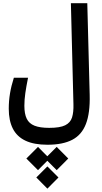

<svg xmlns="http://www.w3.org/2000/svg" viewBox="-20 -713 626 1177"><path d="M270.5 307.1 338.4 375 270.5 443.4 202.6 375ZM327.6 187.5 398.4 258.8 327.6 330.1 256.3 258.8ZM212.9 187.5 283.7 258.8 212.9 330.1 141.6 258.8ZM271 174.3Q188.5 174.3 136 149.4Q83.5 124.5 58.6 75.2Q33.7 25.9 33.7 -46.4Q33.7 -94.2 41.3 -140.1Q48.8 -186 64.9 -236.3H151.9Q141.1 -183.1 135.3 -142.6Q129.4 -102.1 129.4 -64.5Q129.4 -15.1 143.8 14.6Q158.2 44.4 191.7 57.6Q225.1 70.8 281.7 70.8Q347.7 70.8 379.6 54.9Q411.6 39.1 421.6 7.1Q431.6 -24.9 430.2 -73.7L414.6 -693.4H515.1L529.8 -130.9Q532.7 -20.5 506.8 46.6Q481 113.8 422.9 144Q364.7 174.3 271 174.3Z"/></svg>

Font: Cascadia Code
Style: Regular
Weight: 400
Monospace: yes
Designer: Aaron Bell
Foundry: Saja Typeworks
Version: Version 2106.017